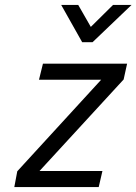

<svg xmlns="http://www.w3.org/2000/svg" viewBox="-20 -758 553 778"><path d="M355 -587H313L228 -738H297L348 -649L438 -738H513ZM138 -435 154 -500H495L481 -436L140 -65H395L380 0H38L50 -64L390 -435Z"/></svg>

Font: TitilliumWebItalic
Style: Italic
Weight: 400
Italic angle: -13°
Version: Version 1.001;PS 57.000;hotconv 1.0.70;makeotf.lib2.5.55311